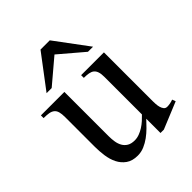

<svg xmlns="http://www.w3.org/2000/svg" viewBox="-155 -591 689 689"><g transform="rotate(-45 189.0 -247.0)"><path d="M275.9 11.2H258.8V-61Q247.6 -48.8 234.9 -36.1Q222.2 -23.4 207.8 -12.9Q193.4 -2.4 177.5 4.4Q161.6 11.2 144 11.2Q116.7 11.2 99.6 -1Q82.5 -13.2 73 -32.2Q63.5 -51.3 60.3 -74.7Q57.1 -98.1 57.1 -120.1V-271Q57.1 -287.6 54.2 -297.9Q51.3 -308.1 44.4 -313.7Q37.6 -319.3 26.6 -321.3Q15.6 -323.2 0 -323.2V-336.9H119.1V-111.8Q119.1 -97.2 121.3 -83.5Q123.5 -69.8 129.6 -59.1Q135.7 -48.3 146.7 -41.7Q157.7 -35.2 174.8 -35.2Q187 -35.2 198.7 -39.6Q210.4 -43.9 221.2 -50.8Q231.9 -57.6 241.5 -66.2Q251 -74.7 258.8 -83V-273.9Q258.8 -289.1 255.6 -298.8Q252.4 -308.6 245.8 -314Q239.3 -319.3 228.8 -321.3Q218.3 -323.2 204.1 -323.2V-336.9H319.8V-88.9Q319.8 -83.5 320.3 -74.7Q320.8 -65.9 323 -57.9Q325.2 -49.8 329.8 -43.9Q334.5 -38.1 342.8 -38.1Q357.4 -38.1 373 -43.9L377.9 -30.8ZM280.8 -378.9 189 -457 96.7 -378.9H70.8L166 -504.9H212.9L306.6 -378.9Z"/></g></svg>

Font: Scheherazade Rohingya
Style: Regular
Weight: 400
Designer: SIL International
Foundry: SIL International
Version: Version 2.000 (build 440/429)